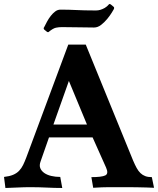

<svg xmlns="http://www.w3.org/2000/svg" viewBox="-20 -932 787 956"><path d="M224 -248 182 -128Q175 -109 180.5 -95Q186 -81 200 -71Q214 -61 235 -56Q256 -51 280 -51L290 4Q252 4 213 2Q174 0 129 0Q100 0 71 1.5Q42 3 7 4L0 -51Q27 -54 45 -61.5Q63 -69 75 -81.5Q87 -94 95 -110.5Q103 -127 111 -148L320 -710H407L643 -132Q652 -111 660.5 -95.5Q669 -80 679.5 -70Q690 -60 703.5 -55Q717 -50 736 -50L747 3Q730 2 708.5 1.5Q687 1 665 0.5Q643 0 622 0Q601 0 583 0Q551 0 521 0Q491 0 444 3L435 -50Q486 -50 504 -58.5Q522 -67 508 -98L441 -248ZM546 -885Q545 -883 536.5 -869Q528 -855 514.5 -838.5Q501 -822 484 -808.5Q467 -795 448 -795Q410 -795 371 -796Q332 -797 288 -797Q273 -797 258.5 -794Q244 -791 221 -772Q218 -771 214 -773.5Q210 -776 200 -785Q195 -791 200 -797Q206 -809 214 -824Q222 -839 232.5 -852.5Q243 -866 255 -875Q267 -884 281 -884Q323 -884 361 -882Q399 -880 446 -880Q451 -880 460 -880Q469 -880 479.5 -883Q490 -886 501.5 -892.5Q513 -899 524 -912Q528 -912 531.5 -910Q535 -908 547 -897Q550 -892 546 -885ZM246 -312H413L323 -529Z"/></svg>

Font: Lusitana
Style: Bold
Weight: 700
Designer: Ana Paula Megda
Foundry: Ana Paula Megda
Version: Version 1.000; ttfautohint (v1.1) -l 8 -r 50 -G 200 -x 14 -D